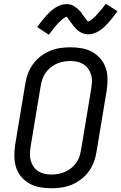

<svg xmlns="http://www.w3.org/2000/svg" viewBox="-20 -995 646 1023"><path d="M254 8Q222 8 192 2.5Q162 -3 137 -17Q112 -31 93 -53.5Q74 -76 65.5 -104Q57 -132 56.5 -162.5Q56 -193 61 -225L115 -550Q119 -577 129 -603.5Q139 -630 156 -653.5Q173 -677 196.5 -695Q220 -713 246.5 -724Q273 -735 300.5 -739Q328 -743 355 -743Q387 -743 417 -737.5Q447 -732 472 -718Q497 -704 516 -681.5Q535 -659 544 -631Q553 -603 553 -572.5Q553 -542 548 -510L494 -185Q490 -158 480 -131.5Q470 -105 453 -81.5Q436 -58 412.5 -40Q389 -22 362.5 -11Q336 0 308.5 4Q281 8 254 8ZM254 -65Q272 -65 291 -68.5Q310 -72 327 -79.5Q344 -87 359.5 -99.5Q375 -112 386.5 -128Q398 -144 403.5 -161.5Q409 -179 412 -197L466 -522Q469 -542 470 -560.5Q471 -579 465.5 -596.5Q460 -614 450 -628.5Q440 -643 425 -652.5Q410 -662 392 -666Q374 -670 355 -670Q337 -670 318 -666.5Q299 -663 282 -655.5Q265 -648 249.5 -635.5Q234 -623 223 -607Q212 -591 206 -573.5Q200 -556 197 -538L143 -213Q140 -193 139.5 -174.5Q139 -156 144 -138.5Q149 -121 159 -106.5Q169 -92 184 -82.5Q199 -73 217 -69Q235 -65 254 -65ZM240 -810 178 -851Q191 -868 202.5 -883Q214 -898 225 -910Q236 -922 246.5 -932Q257 -942 271 -951.5Q285 -961 301 -967Q317 -973 333 -973Q338 -973 343.5 -972.5Q349 -972 354 -971Q359 -970 363.5 -968Q368 -966 372 -963.5Q376 -961 380 -958.5Q384 -956 387.5 -953Q391 -950 395 -946.5Q399 -943 402.5 -939.5Q406 -936 409.5 -932Q413 -928 415.5 -924.5Q418 -921 420 -917.5Q422 -914 426 -909Q430 -904 433 -900Q436 -896 438.5 -892.5Q441 -889 443.5 -885Q446 -881 450 -881Q453 -881 457 -883Q461 -885 463.5 -887Q466 -889 471 -893Q476 -897 478 -898.5Q480 -900 482 -902Q484 -904 486.5 -906.5Q489 -909 491 -911.5Q493 -914 495.5 -916.5Q498 -919 500.5 -922Q503 -925 506 -928Q509 -931 511.5 -934.5Q514 -938 517.5 -941.5Q521 -945 524 -949Q527 -953 530 -957Q533 -961 536.5 -965.5Q540 -970 544 -975L606 -935Q593 -917 581.5 -902.5Q570 -888 559 -875.5Q548 -863 537.5 -853Q527 -843 513 -833.5Q499 -824 483 -818Q467 -812 451 -812Q446 -812 440.5 -813Q435 -814 430 -815Q425 -816 420.5 -817.5Q416 -819 412 -821.5Q408 -824 403.5 -826.5Q399 -829 395.5 -832Q392 -835 388.5 -838.5Q385 -842 381.5 -846Q378 -850 374.5 -853.5Q371 -857 368.5 -861Q366 -865 363.5 -868Q361 -871 357.5 -876Q354 -881 350.5 -885.5Q347 -890 344.5 -893Q342 -896 340 -900.5Q338 -905 334 -905Q331 -905 327 -902.5Q323 -900 320 -898Q317 -896 312.5 -892.5Q308 -889 306 -887Q304 -885 302 -883Q300 -881 297.5 -879Q295 -877 292.5 -874.5Q290 -872 288 -869.5Q286 -867 283.5 -864Q281 -861 277.5 -857.5Q274 -854 272 -851Q270 -848 266.5 -844Q263 -840 260 -836Q257 -832 254 -828Q251 -824 247.5 -819.5Q244 -815 240 -810Z"/></svg>

Font: Iosevka Aile
Style: Italic
Weight: 400
Italic angle: -9°
Designer: Belleve Invis
Foundry: Belleve Invis
Version: Version 28.0.1; ttfautohint (v1.8.4)